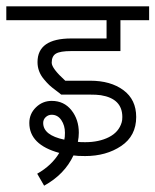

<svg xmlns="http://www.w3.org/2000/svg" viewBox="-32 -483 493 609"><path d="M132 -119Q121 -119 113 -111.5Q105 -104 105 -93Q105 -54 172 -40Q174 -47 174 -62Q174 -85 162.5 -102Q151 -119 132 -119ZM-12 -463H441V-419H350V-361V-321H306H194Q159 -321 145.5 -313Q132 -305 132 -284Q132 -266 175 -227H254Q319 -227 359.5 -197Q400 -167 400 -112Q400 -52 352.5 -20Q305 12 238 12Q213 12 201 10Q173 70 108 106L86 68Q132 42 156 2Q61 -24 61 -93Q61 -122 82 -142.5Q103 -163 132 -163Q171 -163 194.5 -133.5Q218 -104 218 -62Q218 -48 215 -33Q222 -32 238 -32Q282 -32 313.5 -48Q345 -64 354 -95Q356 -101 356 -112Q356 -170 288 -181Q276 -183 249 -183H162Q159 -186 145.5 -196Q132 -206 124.5 -213Q117 -220 107 -232Q97 -244 92 -257.5Q87 -271 87 -286Q87 -361 194 -361H306V-419H-12Z"/></svg>

Font: Bhavuka
Style: Regular
Weight: 400
Version: 2.94.0; ttfautohint (v1.2) -l 7 -r 28 -G 50 -x 13 -D deva -f